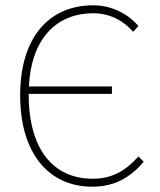

<svg xmlns="http://www.w3.org/2000/svg" viewBox="-20 -692 602 724"><path d="M328 12C414 12 472 -24 522 -82L502 -102C452 -46 400 -18 330 -18C178 -18 88 -132 88 -338H402V-366H89C97 -538 186 -642 332 -642C394 -642 446 -614 482 -572L502 -594C468 -634 408 -672 332 -672C162 -672 56 -548 56 -332C56 -116 162 12 328 12Z"/></svg>

Font: Source Sans Pro ExtraLight
Style: Regular
Weight: 200
Designer: Paul D. Hunt
Foundry: Adobe Systems Incorporated
Version: Version 3.006;hotconv 1.0.111;makeotfexe 2.5.65597